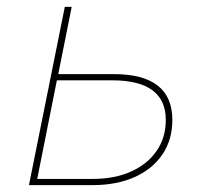

<svg xmlns="http://www.w3.org/2000/svg" viewBox="-20 -537 577 557"><path d="M310 -322Q480 -322 480 -189Q480 -132 451.5 -89.5Q423 -47 371 -23.5Q319 0 249 0H64L168 -517H188L149 -322ZM249 -18Q313 -18 360.5 -39.5Q408 -61 434.5 -99.5Q461 -138 461 -189Q461 -304 305 -304H145L88 -18Z"/></svg>

Font: Montserrat Thin
Style: Italic
Weight: 100
Italic angle: -11.3°
Designer: Julieta Ulanovsky
Foundry: Julieta Ulanovsky
Version: Version 9.000; ttfautohint (v1.8.4.7-5d5b)